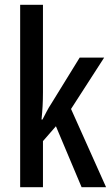

<svg xmlns="http://www.w3.org/2000/svg" viewBox="-20 -780 464 800"><path d="M159 -396Q159 -365 157.5 -338Q156 -311 153 -282H157Q167 -301 175 -316.5Q183 -332 193 -347L312 -540H414L276 -326L422 0H320L213 -254L159 -192V0H64V-760H159Z"/></svg>

Font: Noto Sans Kannada ExtraCondensed Medium
Style: Regular
Weight: 500
Width: 2
Designer: Jelle Bosma - Monotype Design Team
Foundry: Monotype Imaging Inc.
Version: Version 2.005; ttfautohint (v1.8.4.7-5d5b)